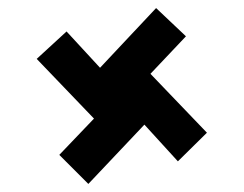

<svg xmlns="http://www.w3.org/2000/svg" viewBox="-20 -477 606 476"><path d="M199 -21 127 -93 213 -183 71 -331 145 -399 228 -309 367 -457 441 -387 353 -294 493 -148 421 -77 338 -168Z"/></svg>

Font: Eczar Medium
Style: Regular
Weight: 500
Designer: Vaibhav Singh
Foundry: Rosetta Type Foundry
Version: Version 2.000